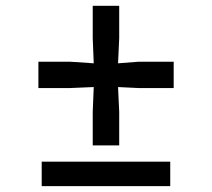

<svg xmlns="http://www.w3.org/2000/svg" viewBox="-20 -632 720 652"><path d="M121.6 0V-83H558.1V0ZM294.9 -138.2V-252L298.3 -336.4L217.8 -333H110.4V-422.4H217.8L298.3 -417L294.9 -502.4V-612.3H384.8V-502.4L380.9 -417L450.2 -422.4H569.8V-333H450.2L380.9 -336.4L384.8 -252V-138.2Z"/></svg>

Font: HaufeMerriweatherSans
Style: Regular
Weight: 400
Designer: Eben Sorkin ( eben@eyebytes.com )
Foundry: Eben Sorkin
Version: Version 1.56